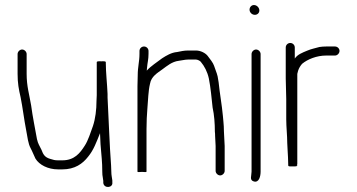

<svg xmlns="http://www.w3.org/2000/svg" viewBox="-20 -677 1420 764"><path d="M50 -462V-383C50 -346.4 54.7 -321 62 -290C70.6 -247.1 75.6 -202.4 84 -159.5C89.6 -131.1 91.6 -106.1 102 -87C108.2 -75.8 115.9 -56.1 121 -46C136.1 -20.8 171.2 -3 211 -3H228C277.7 -3 308.9 -25.3 331 -54C352.8 -80.6 363.6 -111.1 378 -147L380 -103C383.7 -53.8 387 -35.5 387 7C387 15.7 387.7 23 389 29L391 43V51C393.9 74.2 430.1 71 427 49V41C425.7 29.7 423 20.4 423 7C423 -0.3 422.7 -9 422 -19C415.7 -100.5 412.7 -204.4 408 -289V-303C406.4 -343.4 401 -388.9 401 -427V-430C401 -432.7 395 -433.7 383 -433C371 -433.7 365 -432.7 365 -430V-298C365 -291.3 364.7 -284 364 -276C364 -240.1 359.4 -204.3 350 -176C341.2 -151.7 330.6 -117.4 317 -97C298.3 -67.6 276 -39 228 -39H212C197.7 -39 193.2 -40.6 179 -45C158.6 -51.1 151.9 -62 145 -81C137.1 -98.1 131.4 -103.7 127 -124C119.6 -165.7 109.7 -213.4 104 -257C96.5 -301.8 86 -333.9 86 -383V-462C86 -471.2 77.2 -480 68 -480C58.8 -480 50 -471.2 50 -462Z M535 -474V-463C535 -430.7 528 -412.9 528 -376C527.3 -361.3 527 -347.3 527 -334V6C527 8 533 8.3 545 7C557 8.3 563 8 563 6V-163C563 -189.3 564.4 -223.3 566.5 -246C569.6 -279.5 569.8 -315.1 577 -344C581.8 -372.6 605.9 -386.4 626 -401C644.7 -414.6 664.1 -431.6 691 -435C702.4 -436.1 715.9 -440 728 -440H760C765.9 -440 776 -435 779 -431C793.5 -413.6 805 -392 811 -365C818.5 -327.6 821.6 -288.5 826 -249C832.4 -220.3 835 -185.8 835 -153C835.7 -147.7 836 -141.7 836 -135C836 -123.4 838 -107.8 838 -96V3C838 12.2 846.8 21 856 21C865.2 21 874 12.2 874 3V-96C874 -107.9 872 -123.5 872 -135C872 -141.7 871.7 -148.3 871 -155C871 -168 870.2 -180.6 869 -193L867 -215C863 -259.3 854.4 -305 850 -349L846 -373C844 -381 841.7 -388.3 839 -395C832.8 -411.4 832 -419.6 821 -435L806 -455C797.4 -465.8 778.6 -476 760 -476H728C712.2 -476 698.6 -472.7 685 -470C661.7 -468.1 641.8 -455.7 625 -445C604.8 -429.3 580.9 -414.8 564 -396C564.7 -400 565 -403.7 565 -407C566.8 -429 571 -439.7 571 -463V-474C571 -484.1 562.8 -492 553 -492C543.2 -492 535 -484.1 535 -474Z M981 -462V6C981 22.7 971.7 39.8 990 45C1011.2 51.1 1017 23.6 1017 6V-462C1017 -471.2 1008.2 -480 999 -480C989.8 -480 981 -471.2 981 -462ZM973 -638.5C973 -627.5 982.8 -618 994 -618C1004.3 -618 1012 -625.3 1012 -635.5C1012 -646.8 1001.7 -657 990.5 -657C980.6 -657 973 -648.4 973 -638.5Z M1117 -488V-365C1117 -338.8 1119 -309.8 1119 -283V-202C1119 -171.3 1123 -138.3 1123 -108C1123 -95.2 1126 -61.4 1126 -51C1126 -44 1127 -25 1127 -18C1127 -15.3 1132 -14.3 1142 -15C1156 -14.3 1163 -15.3 1163 -18V-19H1160C1162 -20.3 1163 -22 1163 -24V-383L1166 -395C1170 -406.9 1174.8 -414.4 1182 -423C1203.7 -441.1 1239.9 -456 1278 -456H1313C1322.5 -456 1331 -464.9 1331 -474.5C1331 -484.2 1322.5 -492 1313 -492H1278C1268.7 -492 1259.7 -491.3 1251 -490C1233 -484.6 1220.3 -483 1202.5 -475.5C1182.7 -467.2 1163.9 -460.4 1153 -444V-488C1153 -498.1 1144.8 -506 1135 -506C1125.2 -506 1117 -498.1 1117 -488Z"/></svg>

Font: HoneyBee
Style: Lit
Weight: 300
Foundry: Cannot Into Space Fonts
Version: Version 0.89